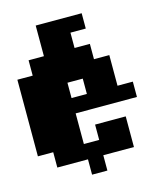

<svg xmlns="http://www.w3.org/2000/svg" viewBox="-115 -774 769 932"><g transform="rotate(-15 269.5 -308.0)"><path d="M308 -308V-385H231V-308ZM77 0V-77H0V-462H77V-539H154V-693H385V-616H308V-539H385V-462H462V-308H539V-231H231V-77H308V-154H462V0H308V77H231V0Z"/></g></svg>

Font: Coral Pixels
Style: Regular
Weight: 400
Designer: Tanukizamurai
Foundry: TanukiFont
Version: Version 1.000; ttfautohint (v1.8.4.7-5d5b)